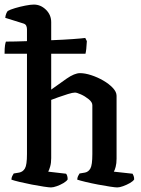

<svg xmlns="http://www.w3.org/2000/svg" viewBox="-24 -820 615 840"><path d="M199 0Q191 0 167.5 -3.5Q144 -7 115.5 -12.5Q87 -18 62 -24Q37 -30 26 -34Q26 -42 29.5 -49.5Q33 -57 36 -61L60 -65Q76 -68 85 -83Q94 -98 94 -146V-585H-4Q-4 -610 -2 -622Q0 -634 2 -638Q20 -638 43.5 -638.5Q67 -639 94 -640V-692Q94 -700 91 -707Q88 -714 79 -717L-1 -742Q0 -753 3.5 -761Q7 -769 10 -772Q20 -778 42 -784.5Q64 -791 87 -795.5Q110 -800 124 -800Q154 -800 177 -777.5Q200 -755 200 -723V-644Q252 -646 294 -649Q336 -652 349 -654L356 -640Q355 -620 353.5 -606.5Q352 -593 350 -585H200V-428Q233 -452 267.5 -476Q302 -500 326 -500Q348 -500 375.5 -491Q403 -482 428 -467.5Q453 -453 469.5 -435.5Q486 -418 486 -401V-126Q486 -105 482 -90Q478 -75 474 -69L556 -60Q558 -57 560.5 -50.5Q563 -44 563 -35Q558 -27 544 -19Q530 -11 514.5 -5.5Q499 0 489 0Q481 0 457.5 -3.5Q434 -7 405 -12.5Q376 -18 351 -24Q326 -30 314 -34Q314 -42 317.5 -49.5Q321 -57 324 -61L348 -65Q363 -68 371.5 -83Q380 -98 380 -146V-360Q380 -373 364 -386Q348 -399 330 -407Q312 -415 304 -415Q294 -415 273 -408.5Q252 -402 231 -394.5Q210 -387 200 -383V-128Q200 -107 195.5 -91.5Q191 -76 187 -69L265 -60Q268 -57 270 -50.5Q272 -44 272 -35Q267 -27 253.5 -19Q240 -11 224.5 -5.5Q209 0 199 0Z"/></svg>

Font: Texturina 72pt SemiBold
Style: Regular
Weight: 600
Designer: Guillermo Torres Carreño
Foundry: Omnibus-Type
Version: Version 1.002; ttfautohint (v1.8.3)